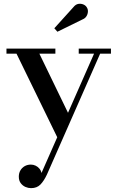

<svg xmlns="http://www.w3.org/2000/svg" viewBox="-20 -712 600 995"><path d="M184 -434 344.5 -102.5 286.5 19.5 65.5 -434H13.5V-460H267V-434ZM555 -460V-434H499L223 193Q208 225 189.8 244Q171.5 263 141 263Q126.5 263 112 256.8Q97.5 250.5 87.5 237.2Q77.5 224 77.5 203.5Q77.5 185 85.8 171Q94 157 108 149Q122 141 140 141Q153 141 164.5 146.5Q176 152 184.2 161.8Q192.5 171.5 195 184.5L467.5 -434H388V-460ZM277.5 -547.5 261.5 -565.5 360.5 -675Q372 -689.5 386 -691.8Q400 -694 412.2 -688.8Q424.5 -683.5 430 -673.5Q436.5 -663.5 435.5 -650.5Q434.5 -637.5 427.5 -627Q420.5 -616.5 408 -611.5Z"/></svg>

Font: Bodoni Moda 9pt Medium
Style: Regular
Weight: 500
Designer: Owen Earl
Foundry: indestructible type
Version: Version 2.005